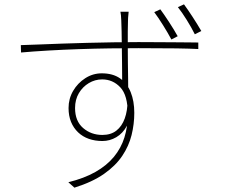

<svg xmlns="http://www.w3.org/2000/svg" viewBox="-20 -824 1040 885"><path d="M573 -770Q573 -767 572 -759Q571 -751 570.5 -743Q570 -735 570 -730Q569 -711 569 -679.5Q569 -648 569 -610.5Q569 -573 569.5 -535Q570 -497 570.5 -463Q571 -429 571 -405L543 -440Q543 -448 543 -474Q543 -500 542.5 -536.5Q542 -573 541.5 -611Q541 -649 540.5 -681Q540 -713 539 -730Q539 -740 537.5 -753.5Q536 -767 535 -770ZM76 -616Q113 -617 161.5 -619Q210 -621 266.5 -623Q323 -625 383.5 -626.5Q444 -628 503.5 -629Q563 -630 618 -630Q671 -630 715.5 -629.5Q760 -629 794.5 -629Q829 -629 854 -628.5Q879 -628 894 -628V-598Q857 -600 793 -601Q729 -602 619 -602Q558 -602 487.5 -601Q417 -600 343.5 -597.5Q270 -595 201.5 -591Q133 -587 77 -582ZM584 -331Q584 -279 565 -244Q546 -209 516 -191.5Q486 -174 452 -174Q418 -174 389.5 -184Q361 -194 340 -214Q319 -234 307.5 -262Q296 -290 296 -326Q296 -369 317 -405Q338 -441 373 -463.5Q408 -486 449 -486Q500 -486 533 -463Q566 -440 582.5 -399Q599 -358 599 -304Q599 -252 586.5 -201.5Q574 -151 543.5 -105.5Q513 -60 459.5 -22.5Q406 15 323 41L295 16Q368 -2 420 -31.5Q472 -61 505 -101Q538 -141 553.5 -190.5Q569 -240 569 -298Q569 -385 534.5 -421.5Q500 -458 451 -458Q418 -458 389.5 -441Q361 -424 343.5 -394.5Q326 -365 326 -326Q326 -266 363 -234Q400 -202 452 -202Q491 -202 516.5 -222Q542 -242 555 -278Q568 -314 568 -361ZM719 -781Q736 -758 759.5 -722Q783 -686 799 -657L770 -642Q754 -672 731.5 -708Q709 -744 691 -768ZM828 -804Q845 -781 867.5 -746.5Q890 -712 908 -681L878 -666Q862 -698 840.5 -732.5Q819 -767 800 -791Z"/></svg>

Font: Noto Sans TC Thin
Style: Regular
Weight: 100
Designer: Ryoko NISHIZUKA 西塚涼子 (kana, bopomofo & ideographs); Paul D. Hunt (Latin, Greek & Cyrillic); Sandoll Communications 산돌커뮤니
Foundry: Adobe
Version: Version 2.004-H2;hotconv 1.0.118;makeotfexe 2.5.65603